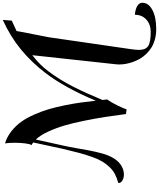

<svg xmlns="http://www.w3.org/2000/svg" viewBox="102 -1030 1169 1413"><g transform="rotate(-90 686.5 -323.5)"><path d="M1158.7 201.2Q1212.4 201.2 1248.3 169.4Q1284.2 137.7 1284.2 85Q1294.9 85 1308.8 87.9Q1322.8 90.8 1337.6 96.4Q1352.5 102.1 1362.5 113.5Q1372.6 125 1372.6 139.6Q1372.6 185.5 1319.3 213.6Q1266.1 241.7 1178.7 241.7Q1138.2 241.7 1103 231.9Q1067.9 222.2 1041.7 205.6Q1015.6 189 994.4 166.5Q973.1 144 959.2 119.4Q945.3 94.7 936 67.6Q926.8 40.5 922.6 15.9Q918.5 -8.8 918.5 -31.7Q918.5 -43.9 919.9 -54.7L986.8 -670.4Q915 -614.7 869.6 -553.7Q804.7 -467.3 754.9 -368.9Q705.1 -270.5 657.2 -153.8Q658.2 -147 659.4 -135.5Q660.6 -124 661.1 -119.6Q638.7 -88.9 615.7 -41Q592.8 6.8 587.9 23.9L553.7 18.6Q542.5 -67.4 532.2 -133.8Q522 -200.2 504.9 -285.6Q487.8 -371.1 469.2 -433.8Q450.7 -496.6 423.8 -554.4Q397 -612.3 366.2 -644.5L322.8 -448.2Q314 -411.6 303.7 -352.1Q293.5 -292.5 285.2 -249Q276.9 -205.6 264.2 -158.4Q251.5 -111.3 231.4 -76.7Q211.4 -42 184.6 -22.5Q148.9 3.9 109.4 3.9Q83 3.9 64.7 -7.3Q46.4 -18.6 46.4 -33.7Q46.4 -36.6 46.9 -37.6Q84.5 -47.9 112.5 -62.7Q140.6 -77.6 164.1 -102.5Q187.5 -127.4 204.6 -156Q221.7 -184.6 238.3 -231Q254.9 -277.3 267.8 -325.7Q280.8 -374 297.9 -447.3Q302.7 -465.8 344.7 -663.6Q334 -671.9 324.7 -675.8Q332.5 -683.6 337.4 -720Q342.3 -756.3 342.3 -800.3Q342.3 -840.3 337.9 -871.1Q385.7 -856.9 426.5 -824.7Q467.3 -792.5 496.3 -752.2Q525.4 -711.9 549.8 -656.2Q574.2 -600.6 589.6 -548.3Q605 -496.1 618.2 -430.4Q631.3 -364.7 638.2 -314.7Q645 -264.6 651.9 -203.1Q746.6 -429.7 855 -572.3Q933.6 -675.3 1028.8 -753.7Q1124 -832 1246.6 -887.7L1241.2 -821.3L1164.6 -786.1Q1159.2 -750.5 1140.1 -657.2Q1121.1 -564 1118.7 -547.4L1031.2 55.7Q1025.9 91.8 1025.9 116.2Q1025.9 163.6 1054 182.4Q1082 201.2 1158.7 201.2Z"/></g></svg>

Font: QumpellkaNo12
Style: Regular
Weight: 500
Designer: gluk (gluksza@wp.pl)
Foundry: gluk (gluksza@wp.pl)
Version: Version 00.480